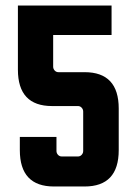

<svg xmlns="http://www.w3.org/2000/svg" viewBox="-20 -667 503 697"><path d="M173 -540V-425Q173 -417 178.5 -411Q184 -405 192 -405H287Q411 -405 411 -273V-122Q411 10 287 10H176Q52 10 52 -122V-170H185V-119Q185 -111 190.5 -105Q196 -99 204 -99H263Q271 -99 276.5 -105Q282 -111 282 -119V-262Q282 -270 276.5 -276Q271 -282 263 -282H169Q45 -282 45 -414V-647H385V-540Z"/></svg>

Font: Squada One
Style: Regular
Weight: 400
Version: Version 1.001